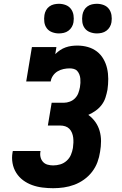

<svg xmlns="http://www.w3.org/2000/svg" viewBox="-20 -983 640 1011"><path d="M260 8Q232 8 203.5 4.5Q175 1 149 -8.5Q123 -18 101.5 -34Q80 -50 65.5 -73Q51 -96 46 -124Q41 -152 46 -180Q46 -182 46.5 -184Q47 -186 48 -188H193Q193 -187 193 -186.5Q193 -186 193 -185Q190 -170 193.5 -155.5Q197 -141 206.5 -130.5Q216 -120 230.5 -116Q245 -112 260 -112Q279 -112 297.5 -117.5Q316 -123 331 -136.5Q346 -150 353.5 -168Q361 -186 364 -204Q366 -218 366.5 -231.5Q367 -245 365.5 -258Q364 -271 359 -283.5Q354 -296 345 -305Q336 -314 323.5 -318Q311 -322 297 -322H232L252 -442H317Q332 -442 348 -448Q364 -454 375.5 -466Q387 -478 392.5 -493Q398 -508 401 -524Q403 -535 403.5 -546.5Q404 -558 403 -569Q402 -580 398 -590.5Q394 -601 387 -609Q380 -617 369 -620Q358 -623 347 -623Q331 -623 314.5 -619.5Q298 -616 283.5 -607.5Q269 -599 259 -584.5Q249 -570 247 -554H118L148 -735H277L271 -698Q283 -710 296.5 -719Q310 -728 325.5 -733.5Q341 -739 356.5 -741Q372 -743 387 -743Q416 -743 442.5 -735.5Q469 -728 490 -712Q511 -696 524.5 -672.5Q538 -649 544 -622.5Q550 -596 550 -567.5Q550 -539 546 -511Q542 -490 535.5 -469.5Q529 -449 515.5 -431Q502 -413 483.5 -400Q465 -387 445 -378Q466 -363 481.5 -341.5Q497 -320 504.5 -294Q512 -268 512 -240Q512 -212 507 -184Q503 -156 493 -129Q483 -102 465 -78.5Q447 -55 422.5 -37.5Q398 -20 371 -10Q344 0 316 4Q288 8 260 8ZM490 -807Q472 -807 454.5 -813.5Q437 -820 426.5 -834Q416 -848 413.5 -866.5Q411 -885 414 -904Q416 -917 422.5 -929Q429 -941 440 -949Q451 -957 464 -960Q477 -963 490 -963Q509 -963 526 -956.5Q543 -950 553.5 -936Q564 -922 567 -903.5Q570 -885 567 -866Q565 -853 558 -841Q551 -829 540 -821Q529 -813 516 -810Q503 -807 490 -807ZM290 -807Q272 -807 254.5 -813.5Q237 -820 226.5 -834Q216 -848 213.5 -866.5Q211 -885 214 -904Q216 -917 222.5 -929Q229 -941 240 -949Q251 -957 264 -960Q277 -963 290 -963Q309 -963 326 -956.5Q343 -950 353.5 -936Q364 -922 367 -903.5Q370 -885 367 -866Q365 -853 358 -841Q351 -829 340 -821Q329 -813 316 -810Q303 -807 290 -807Z"/></svg>

Font: Iosevka Curly Slab HvEx
Style: Italic
Weight: 900
Width: 7
Italic angle: -9°
Monospace: yes
Designer: Belleve Invis
Foundry: Belleve Invis
Version: Version 11.1.0; ttfautohint (v1.8.3)